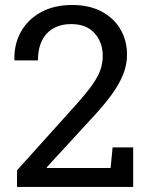

<svg xmlns="http://www.w3.org/2000/svg" viewBox="-20 -741 592 761"><path d="M47.4 0V-65.9L280.3 -324.7Q321.8 -371.1 345.2 -404.1Q368.7 -437 377.9 -463.9Q387.2 -490.7 387.2 -519.5Q387.2 -572.8 355 -609.1Q322.8 -645.5 262.7 -645.5Q200.2 -645.5 165.3 -607.9Q130.4 -570.3 130.4 -501.5H38.1L37.1 -504.4Q35.6 -565.9 63 -615Q90.3 -664.1 142.3 -692.6Q194.3 -721.2 266.1 -721.2Q333.5 -721.2 382.1 -695.6Q430.7 -669.9 457 -625.5Q483.4 -581.1 483.4 -523.4Q483.4 -484.4 468 -445.8Q452.6 -407.2 423.1 -366.7Q393.6 -326.2 352.1 -281.2L165 -77.6L166 -75.2H418.5L426.3 -156.7H507.8V0Z"/></svg>

Font: Roboto Slab LO
Style: Regular
Weight: 400
Designer: Google
Version: Version 2.000